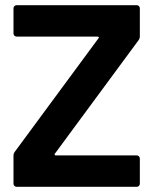

<svg xmlns="http://www.w3.org/2000/svg" viewBox="-20 -720 597 740"><path d="M32 -12V-120Q32 -128 37 -135L360 -573Q362 -575 360.5 -577Q359 -579 356 -579H44Q39 -579 35.5 -582.5Q32 -586 32 -591V-688Q32 -693 35.5 -696.5Q39 -700 44 -700H507Q512 -700 515.5 -696.5Q519 -693 519 -688V-580Q519 -572 514 -565L191 -127Q190 -125 191 -123Q192 -121 195 -121H507Q512 -121 515.5 -117.5Q519 -114 519 -109V-12Q519 -7 515.5 -3.5Q512 0 507 0H44Q39 0 35.5 -3.5Q32 -7 32 -12Z"/></svg>

Font: UMi
Style: Bold
Weight: 700
Designer: Peter Middis
Foundry: We Are UMi
Version: Version 1.0